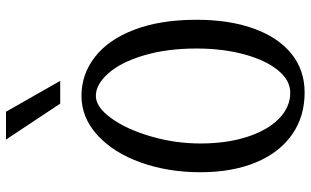

<svg xmlns="http://www.w3.org/2000/svg" viewBox="-218 -825 1037 641"><g transform="rotate(-90 300.5 -504.5)"><path d="M459 -367Q459 -279 439.5 -207.5Q420 -136 386.5 -95Q353 -54 312 -54Q263 -54 224.5 -92Q186 -130 164 -198Q142 -266 142 -354Q142 -439 166 -520.5Q190 -602 227 -652.5Q264 -703 301 -703Q339 -703 376 -661.5Q413 -620 436 -543Q459 -466 459 -367ZM46 -354Q46 -248 78.5 -169.5Q111 -91 171 -48.5Q231 -6 312 -6Q387 -6 441.5 -50Q496 -94 525.5 -175.5Q555 -257 555 -367Q555 -487 522 -574Q489 -661 431 -706Q373 -751 301 -751Q228 -751 169.5 -697.5Q111 -644 78.5 -553Q46 -462 46 -354ZM351 -822 248 -1003H155L275 -822Z"/></g></svg>

Font: LXGW Marker Gothic
Style: Regular
Weight: 400
Version: Version 1.001